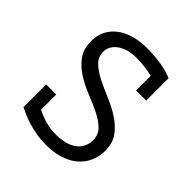

<svg xmlns="http://www.w3.org/2000/svg" viewBox="-196 -846 993 993"><g transform="rotate(45 300.0 -350.0)"><path d="M150 -99Q180 -83 217.5 -72.5Q255 -62 293 -62Q326 -62 355 -68.5Q384 -75 405.5 -89.5Q427 -104 439.5 -126Q452 -148 452 -178Q452 -219 424.5 -245Q397 -271 356 -291Q315 -311 267 -330Q219 -349 178 -375Q137 -401 109.5 -438.5Q82 -476 82 -534Q82 -575 98.5 -608Q115 -641 145 -664Q175 -687 217.5 -699.5Q260 -712 312 -712Q372 -712 421 -703.5Q470 -695 499 -681L501 -682V-680H502L501 -677V-517H427V-624Q402 -630 372 -634Q342 -638 308 -638Q275 -638 248.5 -630Q222 -622 203.5 -608.5Q185 -595 175 -577Q165 -559 165 -539Q165 -500 192.5 -474Q220 -448 261 -427.5Q302 -407 350 -387Q398 -367 439 -340.5Q480 -314 507.5 -277Q535 -240 535 -185Q535 -140 518.5 -104Q502 -68 471.5 -42Q441 -16 396.5 -2Q352 12 296 12Q258 12 224 6Q190 0 161.5 -9Q133 -18 110.5 -28Q88 -38 75 -45L76 -48V-210H150Z"/></g></svg>

Font: PT Mono
Style: Regular
Weight: 400
Monospace: yes
Designer: A.Korolkova, I.Chaeva
Foundry: ParaType Ltd
Version: Version 1.001W OFL